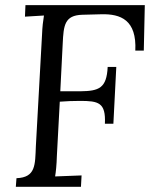

<svg xmlns="http://www.w3.org/2000/svg" viewBox="-20 -720 581 740"><path d="M534.2 -524.9 538.1 -700.2H78.1L76.2 -655.8L149.4 -660.2C146 -640.1 143.1 -615.2 142.1 -587.9L118.2 -155.8C115.2 -85 118.2 -36.1 43.5 -33.2L41 0H292L294.4 -43.9L192.4 -40C195.3 -57.1 198.2 -83 199.2 -119.1L210.4 -328.1C236.3 -330.1 262.2 -331.1 288.1 -331.1C359.4 -331.1 388.2 -325.2 384.3 -243.2H417L428.2 -461.9H395C391.1 -379.9 361.3 -369.1 290 -368.2H212.4L221.7 -552.2C225.1 -622.1 228.5 -661.1 297.4 -663.1L370.1 -665C445.3 -667 507.3 -643.1 501.5 -524.9Z"/></svg>

Font: Lora Italic
Style: Regular
Weight: 400
Italic angle: -3°
Designer: Olga Karpushina, Alexei Vanyashin
Foundry: Cyreal
Version: Version 1.011;PS 001.011;hotconv 1.0.70;makeotf.lib2.5.58329